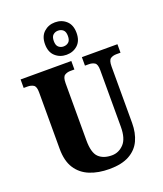

<svg xmlns="http://www.w3.org/2000/svg" viewBox="-174 -1091 1029 1213"><g transform="rotate(-20 340.0 -484.5)"><path d="M350 10Q276 10 219 -13Q162 -36 129.5 -86Q97 -136 97 -218V-598Q97 -637 80.5 -647Q64 -657 41 -657H15V-714H356V-657H330Q307 -657 290.5 -646.5Q274 -636 274 -594V-210Q274 -127 305.5 -96.5Q337 -66 394 -66Q440 -66 474 -101.5Q508 -137 508 -217V-598Q508 -637 492 -647Q476 -657 453 -657H427V-714H666V-657H639Q615 -657 599 -646.5Q583 -636 583 -594V-215Q583 -148 559.5 -97.5Q536 -47 484.5 -18.5Q433 10 350 10ZM342 -761Q298 -761 267 -789Q236 -817 236 -870Q236 -923 267 -951Q298 -979 342 -979Q387 -979 417.5 -951Q448 -923 448 -870Q448 -817 417.5 -789Q387 -761 342 -761ZM342 -817Q362 -817 376 -829Q390 -841 390 -870Q390 -899 376 -911Q362 -923 342 -923Q323 -923 309 -911Q295 -899 295 -870Q295 -841 309 -829Q323 -817 342 -817Z"/></g></svg>

Font: Noto Serif Lao Condensed Black
Style: Regular
Weight: 900
Width: 3
Designer: Monotype Design Team
Foundry: Monotype Imaging Inc.
Version: Version 2.003; ttfautohint (v1.8.4.7-5d5b)